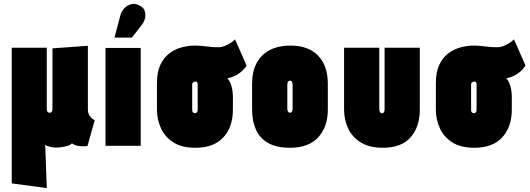

<svg xmlns="http://www.w3.org/2000/svg" viewBox="-20 -745 2708 981"><path d="M429 -188V-511L248 -498V-188Q248 -183 246.5 -178.5Q245 -174 242 -171.5Q239 -169 234 -169Q230 -169 226.5 -171Q223 -173 221 -176.5Q219 -180 219 -186V-501H40V192L219 216L211 -6Q214 -2 220.5 0.5Q227 3 235.5 5Q244 7 251.5 8Q259 9 265 9Q284 9 301 6Q318 3 330.5 -1.5Q343 -6 347 -13Q355 -6 369 -2Q383 2 399 2.5Q415 3 427 1L464 -131Q462 -132 453 -137.5Q444 -143 436.5 -155.5Q429 -168 429 -188Z M706 -620Q717 -634 721 -652.5Q725 -671 719.5 -689Q714 -707 693 -717Q671 -729 650.5 -723.5Q630 -718 615.5 -703Q601 -688 596 -670L565 -553H654ZM519 0H699V-500H519Z M1240 -410 1181 -544Q1165 -528 1142 -516.5Q1119 -505 1103 -504Q1082 -503 1060.5 -505Q1039 -507 1018.5 -509.5Q998 -512 976 -512Q943 -512 908.5 -503Q874 -494 845.5 -472.5Q817 -451 799.5 -414Q782 -377 782 -321V-185Q782 -134 802.5 -89.5Q823 -45 866 -17.5Q909 10 978 10Q1073 10 1121.5 -43.5Q1170 -97 1170 -185V-247Q1170 -279 1163 -304Q1156 -329 1142 -345Q1158 -348 1175 -355Q1192 -362 1209 -375.5Q1226 -389 1240 -410ZM990 -311V-183Q990 -179 988.5 -175Q987 -171 984 -169Q981 -167 976 -167Q971 -167 968 -169Q965 -171 963.5 -175Q962 -179 962 -183V-312Q962 -317 963.5 -320Q965 -323 967.5 -324.5Q970 -326 973 -327Q976 -328 979 -328Q980 -328 981 -328Q982 -328 983 -328Q984 -328 985 -327Q986 -326 987 -324.5Q988 -323 988.5 -321.5Q989 -320 989.5 -318.5Q990 -317 990 -315Q990 -313 990 -311Z M1655 -185V-317Q1655 -409 1605.5 -460.5Q1556 -512 1465 -512Q1401 -512 1357 -488.5Q1313 -465 1290.5 -421.5Q1268 -378 1268 -317V-185Q1268 -126 1288 -82Q1308 -38 1350.5 -14Q1393 10 1462 10Q1557 10 1606 -43.5Q1655 -97 1655 -185ZM1475 -311V-191Q1475 -185 1473.5 -180Q1472 -175 1469.5 -172Q1467 -169 1462 -169Q1457 -169 1454 -172Q1451 -175 1449.5 -180Q1448 -185 1448 -191V-311Q1448 -318 1449.5 -323Q1451 -328 1454.5 -330.5Q1458 -333 1462 -333Q1467 -333 1469.5 -330.5Q1472 -328 1473.5 -323Q1475 -318 1475 -311Z M2125 -185V-501H1945V-190Q1945 -183 1943.5 -177.5Q1942 -172 1939.5 -169Q1937 -166 1932 -166Q1927 -166 1924 -169.5Q1921 -173 1919.5 -178.5Q1918 -184 1918 -190V-501H1738V-185Q1738 -134 1758.5 -89.5Q1779 -45 1823 -17.5Q1867 10 1936 10Q2031 10 2078 -43.5Q2125 -97 2125 -185Z M2665 -410 2606 -544Q2590 -528 2567 -516.5Q2544 -505 2528 -504Q2507 -503 2485.5 -505Q2464 -507 2443.5 -509.5Q2423 -512 2401 -512Q2368 -512 2333.5 -503Q2299 -494 2270.5 -472.5Q2242 -451 2224.5 -414Q2207 -377 2207 -321V-185Q2207 -134 2227.5 -89.5Q2248 -45 2291 -17.5Q2334 10 2403 10Q2498 10 2546.5 -43.5Q2595 -97 2595 -185V-247Q2595 -279 2588 -304Q2581 -329 2567 -345Q2583 -348 2600 -355Q2617 -362 2634 -375.5Q2651 -389 2665 -410ZM2415 -311V-183Q2415 -179 2413.5 -175Q2412 -171 2409 -169Q2406 -167 2401 -167Q2396 -167 2393 -169Q2390 -171 2388.5 -175Q2387 -179 2387 -183V-312Q2387 -317 2388.5 -320Q2390 -323 2392.5 -324.5Q2395 -326 2398 -327Q2401 -328 2404 -328Q2405 -328 2406 -328Q2407 -328 2408 -328Q2409 -328 2410 -327Q2411 -326 2412 -324.5Q2413 -323 2413.5 -321.5Q2414 -320 2414.5 -318.5Q2415 -317 2415 -315Q2415 -313 2415 -311Z"/></svg>

Font: Advent Pro Black
Style: Regular
Weight: 900
Version: Version 3.000